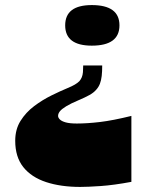

<svg xmlns="http://www.w3.org/2000/svg" viewBox="-20 -638 596 757"><path d="M342 -618Q451 -618 451 -538Q451 -458 342 -458Q237 -458 237 -538Q237 -618 342 -618ZM383 -380Q383 -356 381 -338.5Q379 -321 374 -308Q369 -295 360 -285Q350 -273 333 -263.5Q316 -254 290 -243Q259 -230 241 -219Q223 -208 216 -199Q209 -190 209 -181Q209 -174 216 -167Q223 -160 239 -155.5Q255 -151 283 -151Q324 -151 374.5 -157Q425 -163 498 -181V79Q428 92 377 95.5Q326 99 296 99Q220 99 162 80Q104 61 72 21Q40 -19 40 -83Q40 -128 61 -161.5Q82 -195 114.5 -219.5Q147 -244 182.5 -261.5Q218 -279 247 -291Q264 -298 275 -304.5Q286 -311 293 -318Q299 -325 302.5 -333.5Q306 -342 307 -353.5Q308 -365 308 -380Z"/></svg>

Font: Ojuju ExtraLight ExtraBold
Style: Regular
Weight: 800
Version: Version 1.000